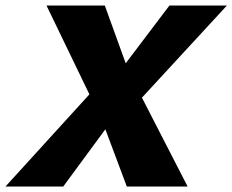

<svg xmlns="http://www.w3.org/2000/svg" viewBox="-60 -678 845 698"><path d="M-40 0 265 -335 109 -658H321L397 -448L556 -658H765L456 -323L622 0H401L323 -208L170 0Z"/></svg>

Font: Ysabeau Infant Black
Style: Italic
Weight: 900
Italic angle: -12°
Designer: Christian Thalmann (Catharsis Fonts)
Version: Version 2.001;gftools[0.9.30]; featfreeze: ss01,ss02,lnum